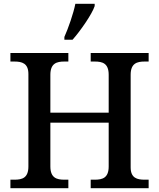

<svg xmlns="http://www.w3.org/2000/svg" viewBox="-20 -994 840 1014"><path d="M320 -784H363C405 -831 467 -921 480 -962V-974H378C368 -923 340 -843 320 -799ZM35 0H341V-45H320C280 -45 246 -54 246 -115V-346H554V-115C554 -54 521 -45 480 -45H459V0H765V-45H744C705 -45 670 -53 670 -110V-599C670 -660 704 -669 744 -669H765V-714H459V-669H480C521 -669 554 -660 554 -599V-399H246V-599C246 -660 280 -669 320 -669H341V-714H35V-669H56C96 -669 130 -660 130 -603V-115C130 -54 97 -45 56 -45H35Z"/></svg>

Font: Noto Serif Thai Medium
Style: Regular
Weight: 500
Designer: Monotype Design Team
Foundry: Monotype Imaging Inc.
Version: Version 1.901;PS 001.901;hotconv 1.0.88;makeotf.lib2.5.64775